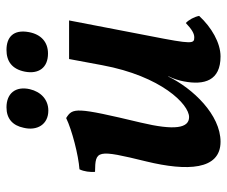

<svg xmlns="http://www.w3.org/2000/svg" viewBox="-74 -617 700 592"><g transform="rotate(-90 276.0 -321.0)"><path d="M231 -522C265 -522 289 -545 297 -579C307 -623 284 -651 241 -651C206 -651 185 -632 178 -598C168 -557 188 -522 231 -522ZM407 -523C442 -523 466 -544 473 -582C482 -631 456 -651 418 -651C384 -651 359 -635 351 -594C343 -552 363 -523 407 -523ZM135 9C218 9 299 -76 336 -152H337C329 -136 324 -120 321 -104C309 -41 323 9 398 9C440 9 488 -19 523 -57C520 -72 511 -89 501 -98C482 -80 469 -72 457 -72C437 -72 435 -77 461 -209L509 -458H390L371 -356C337 -173 250 -88 211 -88C177 -88 169 -132 194 -237C242 -438 240 -447 208 -467C171 -449 93 -429 50 -426C43 -412 41 -393 42 -378C109 -377 112 -374 74 -219C44 -95 47 9 135 9Z"/></g></svg>

Font: Vollkorn Semibold
Style: Italic
Weight: 600
Italic angle: -11°
Designer: Friedrich Althausen
Foundry: Friedrich Althausen
Version: Version 4.015;PS 004.015;hotconv 1.0.88;makeotf.lib2.5.64775